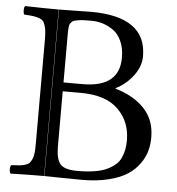

<svg xmlns="http://www.w3.org/2000/svg" viewBox="-49 -693 682 741"><g transform="rotate(5 292.0 -322.5)"><path d="M261.2 -332H191.9V-118.2Q191.9 -69.8 208.3 -50.3Q224.6 -30.8 274.9 -30.8Q312 -30.8 340.8 -35.4Q369.6 -40 389.2 -49.3Q408.7 -58.6 421.9 -70.3Q435.1 -82 442.1 -97.9Q449.2 -113.8 452.1 -129.6Q455.1 -145.5 455.1 -165Q455.1 -237.8 406.7 -284.9Q358.4 -332 261.2 -332ZM191.9 -549.8V-366.2H266.1Q408.2 -366.2 408.2 -481Q408.2 -517.1 396.2 -544.2Q384.3 -571.3 364.3 -585.4Q344.2 -599.6 323 -606.2Q301.8 -612.8 278.8 -612.8Q261.7 -612.8 250 -612.5Q238.3 -612.3 228.5 -610.4Q218.8 -608.4 212.9 -607.2Q207 -606 202.6 -601.1Q198.2 -596.2 196.3 -593.3Q194.3 -590.3 193.4 -582Q192.4 -573.7 192.1 -568.1Q191.9 -562.5 191.9 -549.8ZM19 2Q14.6 -2.4 14.6 -14.4Q14.6 -26.4 19 -30.8Q39.1 -31.7 50 -32.7Q61 -33.7 72.3 -37.1Q83.5 -40.5 88.9 -46.1Q94.2 -51.8 98.6 -61.8Q103 -71.8 104.5 -85.4Q106 -99.1 106 -120.1V-526.9Q106 -550.8 103.3 -565.4Q100.6 -580.1 95.7 -589.8Q90.8 -599.6 79.3 -604.2Q67.9 -608.9 55.2 -610.8Q42.5 -612.8 19 -613.8Q14.6 -618.2 14.6 -630.4Q14.6 -642.6 19 -647Q99.1 -645 148.9 -645V0Q93.3 0 19 2ZM149.9 0V-645Q168 -645 212.2 -646Q256.3 -647 273.9 -647Q488.8 -647 488.8 -493.2Q488.8 -454.1 461.2 -417.7Q433.6 -381.3 394 -361.8V-359.9Q464.4 -339.8 506.1 -296.1Q547.9 -252.4 547.9 -184.1Q547.9 -156.7 541 -131.6Q534.2 -106.4 516.4 -81.5Q498.5 -56.6 470.9 -38.6Q443.4 -20.5 398.4 -9.3Q353.5 2 295.9 2Q248 2 205.1 1Q162.1 0 149.9 0Z"/></g></svg>

Font: Common Serif
Style: Regular
Weight: 400
Designer: Philipp H. Poll, Khaled Hosny
Foundry: Stefan Peev, Context Ltd.
Version: Version 1.026